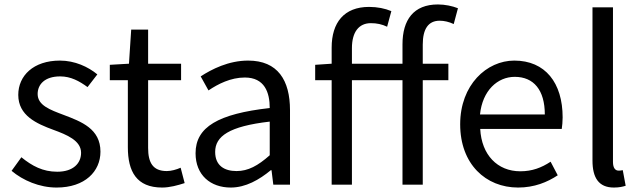

<svg xmlns="http://www.w3.org/2000/svg" viewBox="-20 -829 2872 862"><path d="M234 13C362 13 431 -60 431 -148C431 -251 345 -283 266 -313C205 -336 149 -356 149 -407C149 -450 181 -486 250 -486C298 -486 336 -465 373 -438L417 -495C376 -529 316 -557 249 -557C130 -557 62 -489 62 -403C62 -310 144 -274 220 -246C280 -224 344 -198 344 -143C344 -96 309 -58 237 -58C172 -58 124 -84 76 -123L32 -62C83 -19 157 13 234 13Z M708 13C742 13 778 3 809 -7L791 -76C773 -68 749 -61 729 -61C666 -61 645 -99 645 -165V-469H793V-543H645V-696H569L559 -543L473 -538V-469H554V-168C554 -59 593 13 708 13Z M1016 13C1083 13 1144 -22 1196 -65H1199L1207 0H1282V-334C1282 -469 1227 -557 1094 -557C1006 -557 930 -518 881 -486L916 -423C959 -452 1016 -481 1079 -481C1168 -481 1191 -414 1191 -344C960 -318 858 -259 858 -141C858 -43 925 13 1016 13ZM1042 -61C988 -61 946 -85 946 -147C946 -217 1008 -262 1191 -283V-132C1138 -85 1094 -61 1042 -61Z M1395 -469H1469V0H1560V-469H1787V0H1878V-469H1993V-543H1878V-629C1878 -699 1903 -736 1954 -736C1974 -736 1996 -731 2017 -721L2036 -792C2011 -802 1978 -809 1946 -809C1837 -809 1787 -740 1787 -630V-543H1560V-613C1560 -685 1591 -725 1645 -725C1672 -725 1695 -720 1718 -709L1737 -779C1709 -791 1674 -798 1637 -798C1525 -798 1469 -728 1469 -615V-543L1395 -538Z M2306 13C2379 13 2437 -11 2484 -42L2452 -103C2411 -76 2369 -60 2316 -60C2213 -60 2142 -134 2136 -250H2502C2504 -264 2506 -282 2506 -302C2506 -457 2428 -557 2289 -557C2165 -557 2046 -448 2046 -271C2046 -92 2161 13 2306 13ZM2135 -315C2146 -423 2214 -484 2291 -484C2376 -484 2426 -425 2426 -315Z M2736 13C2761 13 2776 9 2789 5L2776 -65C2766 -63 2762 -63 2757 -63C2743 -63 2732 -74 2732 -102V-796H2640V-108C2640 -31 2668 13 2736 13Z"/></svg>

Font: Source Han Sans JP
Style: Regular
Weight: 400
Designer: Ryoko NISHIZUKA 西塚涼子 (kana, bopomofo & ideographs); Paul D. Hunt (Latin, Greek & Cyrillic); Sandoll Communications 산돌커뮤니
Foundry: Adobe
Version: Version 2.004;hotconv 1.0.118;makeotfexe 2.5.65603